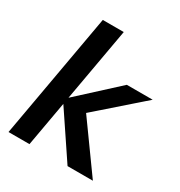

<svg xmlns="http://www.w3.org/2000/svg" viewBox="-169 -833 894 952"><g transform="rotate(30 278.0 -357.5)"><path d="M355 0 169 -277 408 -496H556L265 -241L275 -313L500 0ZM17 0 144 -715H264L137 0Z"/></g></svg>

Font: DM Sans 28pt SemiBold
Style: Italic
Weight: 600
Italic angle: -10°
Version: Version 4.004;gftools[0.9.30]